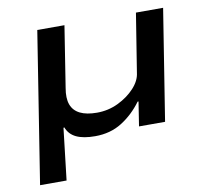

<svg xmlns="http://www.w3.org/2000/svg" viewBox="-76 -583 929 849"><g transform="rotate(-10 388.5 -159.0)"><path d="M37 180 144 -498H266L223 -224Q215 -179 225.5 -150Q236 -121 265 -106.5Q294 -92 341 -92Q392 -92 436.5 -113.5Q481 -135 511 -167.5Q541 -200 545 -235L587 -498H709L630 0H513L530 -109H526Q488 -57 436 -24Q384 9 315 9Q262 9 230.5 -6Q199 -21 187 -53L183 -52L156 180Z"/></g></svg>

Font: Nunito Sans 7pt Expanded SemiBold
Style: Italic
Weight: 600
Width: 7
Italic angle: -9°
Designer: Vernon Adams
Foundry: Vernon Adams
Version: Version 3.101;gftools[0.9.27]